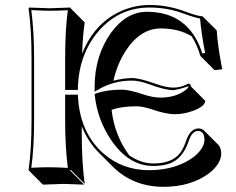

<svg xmlns="http://www.w3.org/2000/svg" viewBox="-20 -678 943 767"><path d="M106 -444.8Q106 -559.6 94.2 -645L96.2 -647.9Q97.7 -647.9 178.2 -645Q178.2 -645 261.2 -647.9L262.2 -645L318.4 -588.4Q310.5 -536.1 308.1 -463.4Q355 -583.5 461.4 -632.8Q516.6 -657.7 577.1 -658.2Q652.3 -658.2 727.1 -629.4Q767.1 -614.3 789.1 -612.8L845.7 -556.6Q849.1 -499 867.7 -401.4L837.4 -397.5L780.8 -454.1Q766.1 -501.5 745.6 -533.2Q695.3 -564 622.6 -564.5Q540 -564.5 481 -473.1Q447.8 -420.9 433.1 -355.5Q472.7 -365.7 506.8 -366.2Q538.1 -366.2 601.1 -343.3Q644 -328.1 671.9 -328.1Q694.8 -328.1 714.4 -335.9L733.9 -344.2Q737.3 -343.3 739.7 -341.3Q742.7 -336.9 743.2 -332L799.8 -275.4Q799.8 -253.4 751.5 -235.4Q714.8 -221.7 677.7 -221.7Q644 -221.7 586.4 -241.2Q550.8 -253.4 523.4 -253.4Q463.4 -252.9 425.8 -239.3Q437.5 -137.2 496.1 -57.6Q542.5 -25.4 591.8 -24.9Q669.9 -24.9 701.7 -69.8Q715.3 -89.8 725.1 -120.1Q741.7 -164.1 772 -165Q787.1 -164.6 795.4 -156.2L852.1 -99.6Q863.3 -87.4 863.8 -63.5Q862.8 -24.4 817.4 12.7Q742.7 68.8 631.3 68.4Q511.2 67.4 431.2 -11.7L374.5 -68.4Q330.6 -112.8 306.6 -173.8V-143.6Q306.6 -28.8 318.4 56.6L262.2 0L259.8 2.9L316.4 59.6Q314.9 59.6 234.4 56.6L151.4 59.6L95.2 2.9L94.2 0Q106 -81.5 106 -200.2ZM116.2 -444.8V-200.2Q116.2 -87.4 105 -7.8Q149.4 -10.3 178.2 -9.8Q207 -9.8 251 -7.3Q240.2 -91.8 240.2 -200.2V-299.8H291L291.5 -290.5Q299.8 -147 393.6 -64.5Q469.2 1.5 575.2 2Q683.6 1.5 754.9 -51.8Q796.4 -85.9 796.9 -120.1Q795.4 -154.3 772 -154.8Q748 -154.8 735.4 -119.1Q734.9 -117.7 734.4 -116.7Q709.5 -39.1 648.9 -22Q624.5 -15.1 591.8 -15.1Q493.7 -15.1 422.9 -120.1Q369.6 -199.7 358.9 -294.9L358.4 -302.7L365.7 -305.2Q406.7 -319.8 466.8 -319.8Q496.6 -319.8 552.7 -300.8Q590.8 -288.1 621.1 -288.1Q680.7 -288.1 721.2 -317.9Q731.9 -326.7 732.9 -332V-333.5Q690.4 -319.3 671.9 -317.9Q640.1 -317.9 577.6 -340.8Q535.2 -356.4 506.8 -356Q436.5 -356 377 -322.8Q374.5 -321.3 373 -320.3L357.9 -311.5V-329.1Q357.9 -455.6 423.8 -547.4Q484.4 -630.4 565.9 -630.9Q728.5 -630.9 783.7 -477.5Q786.1 -470.7 788.1 -464.8L799.3 -466.3Q783.2 -550.8 779.3 -604Q762.2 -606 705.6 -626.5Q645.5 -647.9 577.1 -647.9Q455.1 -647.9 373 -552.7Q295.9 -462.4 291 -328.6V-318.8H240.2V-444.8Q240.2 -558.1 251 -637.2Q206.5 -634.8 178 -635Q149.4 -635.3 105 -637.7Q116.2 -552.7 116.2 -444.8Z"/></svg>

Font: Linux Biolinum Shadow O
Style: Bold
Weight: 700
Designer: Philipp H. Poll
Foundry: Philipp H. Poll
Version: Version 0.9.2